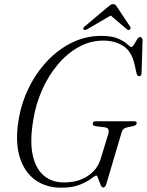

<svg xmlns="http://www.w3.org/2000/svg" viewBox="-20 -884 700 915"><path d="M462 -713Q514 -713 543.5 -699.8Q573 -686.5 587 -673.2Q601 -660 606.5 -660Q611.5 -660 618.5 -671.8Q625.5 -683.5 633 -695.5Q640.5 -707.5 647 -707.5Q659.5 -707.5 659.5 -689.5L654.5 -535.5Q654.5 -521.5 644 -521Q634.5 -520.5 631 -533L621.5 -576Q607 -640 567.2 -665.2Q527.5 -690.5 472 -690.5Q410.5 -690.5 355.5 -660.2Q300.5 -630 255.8 -577Q211 -524 180.5 -455.2Q150 -386.5 138 -309Q121.5 -208.5 136.2 -143.2Q151 -78 190 -46.2Q229 -14.5 285 -14.5Q351.5 -14.5 398 -45.2Q444.5 -76 460 -127.5L495.5 -244Q504.5 -274 481 -277L434.5 -283Q421.5 -285 422 -295.5Q422.5 -306 437 -306H620Q632.5 -306 631.5 -296Q630.5 -287 616 -283.5L582 -276Q565 -272 559 -251.5L486.5 -6.5Q482 9.5 470.5 9.5Q464.5 9.5 458.8 -4.8Q453 -19 448 -33.2Q443 -47.5 439 -47.5Q433.5 -47.5 414.8 -33Q396 -18.5 361 -4Q326 10.5 272 10.5Q199 10.5 147.2 -27Q95.5 -64.5 73.8 -135.8Q52 -207 68 -308Q80.5 -389.5 115.8 -462.5Q151 -535.5 204 -592Q257 -648.5 322.8 -680.8Q388.5 -713 462 -713ZM597.5 -742.5Q591.5 -738 583.5 -745.5L507.5 -810L397 -745.5Q384 -737.5 378.5 -743.5Q373.5 -749 383 -757.5L493.5 -850.5Q501.5 -857 507 -860.8Q512.5 -864.5 519 -864.5Q526 -864.5 530 -860.8Q534 -857 538 -850.5L600.5 -756.5Q605.5 -748 597.5 -742.5Z"/></svg>

Font: Fraunces 144pt S050 Light
Style: Italic
Weight: 300
Italic angle: -16°
Version: Version 1.000; ttfautohint (v1.8.3)